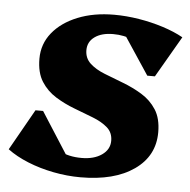

<svg xmlns="http://www.w3.org/2000/svg" viewBox="-61 -554 608 613"><g transform="rotate(5 243.5 -248.0)"><path d="M218.6 15.2Q175.4 15.2 131.4 6.6Q87.4 -2 49 -17.6Q10.6 -33.2 -17.2 -54L57 -185.4H81.4L173.2 -42L101.8 -43.8V-109.2Q117.4 -78.2 146.2 -62.4Q175 -46.6 216.8 -46.6Q256.4 -46.6 281.4 -64Q306.4 -81.4 306.4 -109.4Q306.4 -135.6 288.4 -151.4Q270.4 -167.2 241.6 -178.5Q212.8 -189.8 180.8 -201.8Q148.8 -213.8 120 -231.6Q91.2 -249.4 73.2 -277.7Q55.2 -306 55.2 -350.8Q55.2 -398 84.3 -434Q113.4 -470 164.5 -490.6Q215.6 -511.2 281.4 -511.2Q320 -511.2 360.5 -504.6Q401 -498 438.3 -486.1Q475.6 -474.2 503.8 -458.4L427.4 -326.6H403L311.4 -464.8L385 -463V-399.6Q373 -423 346.2 -436.2Q319.4 -449.4 283 -449.4Q246.2 -449.4 224.2 -433.6Q202.2 -417.8 202.2 -391Q202.2 -365.2 220.2 -348.6Q238.2 -332 267.1 -320.6Q296 -309.2 327.9 -297.1Q359.8 -285 388.7 -267.4Q417.6 -249.8 435.6 -221.8Q453.6 -193.8 453.6 -149.6Q453.6 -73.6 390.3 -29.2Q327 15.2 218.6 15.2Z"/></g></svg>

Font: Platypi Light
Style: Italic
Weight: 300
Italic angle: -13°
Designer: David Sargent
Foundry: Bolt Cutter Type
Version: Version 1.200